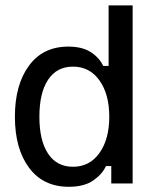

<svg xmlns="http://www.w3.org/2000/svg" viewBox="-20 -687 590 719"><path d="M237.5 12.5Q141.7 12.5 88.8 -58.8Q35.8 -130 35.8 -250Q35.8 -369.2 88.3 -440.8Q140.8 -512.5 235.8 -512.5Q286.7 -512.5 318.8 -492.5Q350.8 -472.5 366.7 -440H386.7V-666.7H476.7V0H396.7V-65H376.7Q363.3 -35 329.2 -11.2Q295 12.5 237.5 12.5ZM253.3 -62.5Q315.8 -62.5 352.5 -114.2Q389.2 -165.8 389.2 -250Q389.2 -334.2 352.5 -385.8Q315.8 -437.5 253.3 -437.5Q192.5 -437.5 160 -388.3Q127.5 -339.2 127.5 -250Q127.5 -160.8 160 -111.7Q192.5 -62.5 253.3 -62.5Z"/></svg>

Font: Familjen Grotesk GF
Style: Regular
Weight: 400
Designer: Anders Wikstroem, Jonas Baeckman, Matilda Gysing, Kristian Moeller
Foundry: Familjen STHLM AB
Version: Version 2.000; Beta; Release 4; Build 6